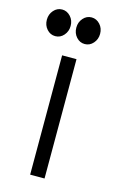

<svg xmlns="http://www.w3.org/2000/svg" viewBox="-106 -714 483 762"><g transform="rotate(15 135.5 -333.0)"><path d="M157.7 -316.4V0H98.6V-490.2H157.7V-371.1ZM124.5 -611.3Q124.5 -633.8 138.7 -649.9Q152.8 -666 173.3 -666Q193.4 -666 208 -649.9Q222.2 -634.3 222.2 -611.3Q222.2 -588.9 208 -572.8Q193.8 -556.6 173.3 -556.6Q152.8 -556.6 138.7 -572.5Q124.5 -588.4 124.5 -611.3ZM3.4 -611.3Q3.4 -633.8 17.6 -649.9Q31.7 -666 52.2 -666Q72.3 -666 86.9 -649.9Q101.1 -634.3 101.1 -611.3Q101.1 -588.9 86.9 -572.8Q72.8 -556.6 52.2 -556.6Q31.7 -556.6 17.6 -572.5Q3.4 -588.4 3.4 -611.3Z"/></g></svg>

Font: LaylaRuqaa
Style: Regular
Weight: 400
Version: Version 2.0